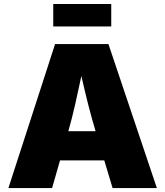

<svg xmlns="http://www.w3.org/2000/svg" viewBox="-20 -950 835 970"><path d="M22.5 0 258.3 -727.5H527.8L772.5 0H548.8L506.8 -139.6H283.2L243.2 0ZM325.2 -287.1H462.9Q442.9 -353.5 425 -424.1Q407.2 -494.6 391.1 -565.9Q376 -494.6 360.1 -424.1Q344.2 -353.5 325.2 -287.1ZM542 -929.7V-816.4H249V-929.7Z"/></svg>

Font: Inter Black
Style: Regular
Weight: 900
Designer: Rasmus Andersson
Foundry: rsms
Version: Version 4.000;git-a52131595